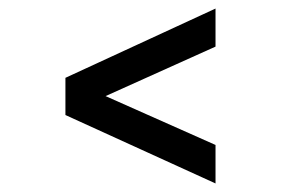

<svg xmlns="http://www.w3.org/2000/svg" viewBox="-20 -523 666 449"><path d="M484 -503V-414L133 -256V-341ZM133 -340 484 -184V-94L133 -254Z"/></svg>

Font: Figtree Light Medium
Style: Regular
Weight: 500
Version: Version 2.001;gftools[0.9.30]